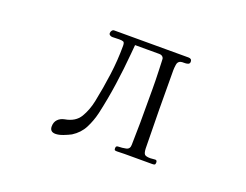

<svg xmlns="http://www.w3.org/2000/svg" viewBox="-92 -721 1184 923"><g transform="rotate(20 500.0 -259.0)"><path d="M759 -14Q759 -4 755 -2Q751 0 743 0H602Q592 0 582.5 0.5Q573 1 563 1Q556 1 552.5 -0.5Q549 -2 549 -10Q549 -18 552.5 -20.5Q556 -23 563 -23Q580 -23 599.5 -27Q619 -31 619 -53Q619 -82 620 -110.5Q621 -139 621 -167V-315Q621 -321 621 -340.5Q621 -360 620.5 -385.5Q620 -411 619 -435.5Q618 -460 617.5 -477Q617 -494 616 -496Q610 -509 594 -509H470Q469 -498 468 -486.5Q467 -475 466 -464Q459 -383 447.5 -302.5Q436 -222 418 -142Q408 -100 389 -63Q370 -26 332 -2Q317 6 295 14.5Q273 23 256 23Q227 23 227 -5Q227 -27 240 -40.5Q253 -54 274 -58Q327 -67 349.5 -104.5Q372 -142 382 -190Q397 -263 407 -337.5Q417 -412 417 -486Q417 -503 410.5 -506Q404 -509 389 -509Q381 -509 372 -508.5Q363 -508 354 -508Q348 -508 342 -511.5Q336 -515 336 -522Q336 -529 340.5 -535Q345 -541 352 -541H732Q749 -541 749 -525Q749 -515 740 -512Q731 -509 720.5 -509.5Q710 -510 703 -508Q689 -504 686.5 -487Q684 -470 684 -458Q684 -358 685 -258.5Q686 -159 688 -59Q689 -37 695.5 -30Q702 -23 725 -23Q731 -23 737.5 -24Q744 -25 750 -25Q755 -25 757 -21.5Q759 -18 759 -14Z"/></g></svg>

Font: Kaisei HarunoUmi
Style: Regular
Weight: 400
Designer: Font-Kai, 金井和夫
Foundry: KAZUO KANAI
Version: Version 5.003